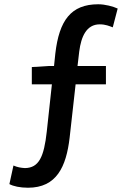

<svg xmlns="http://www.w3.org/2000/svg" viewBox="-20 -770 610 899"><path d="M129 -375H223L199 -154C186 -35 162 16 97 17C78 16 61 13 43 5L24 92C42 102 74 109 111 109C245 109 290 11 306 -125L334 -375H476V-461H343L351 -529C360 -599 385 -656 447 -656C474 -656 492 -648 508 -642L531 -730C509 -740 472 -750 440 -750C312 -750 257 -674 239 -519L233 -461H209L129 -456Z"/></svg>

Font: Noto Sans TC Medium
Style: Regular
Weight: 500
Designer: Ryoko NISHIZUKA 西塚涼子 (kana, bopomofo & ideographs); Paul D. Hunt (Latin, Greek & Cyrillic); Sandoll Communications 산돌커뮤니
Foundry: Adobe
Version: Version 2.004;hotconv 1.0.118;makeotfexe 2.5.65603